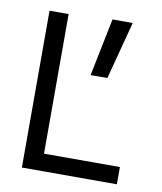

<svg xmlns="http://www.w3.org/2000/svg" viewBox="-78 -739 677 803"><g transform="rotate(10 260.5 -338.0)"><path d="M356.4 -430.7H285.2L335 -675.8H420.9ZM150.4 -73.2H472.7V0H69.3V-666H150.4Z"/></g></svg>

Font: BF_TEXT
Style: Regular
Weight: 400
Foundry: EA DICE
Version: Version 1.404